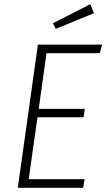

<svg xmlns="http://www.w3.org/2000/svg" viewBox="-20 -897 508 917"><path d="M468 -684 456 -643H202L165 -377H385L379 -337H159L117 -41H384L377 0H65L161 -684ZM411 -877 429 -834 246 -759 233 -786Z"/></svg>

Font: Fira Sans Condensed ExtraLight
Style: Italic
Weight: 275
Width: 3
Italic angle: -8°
Designer: Carrois Corporate & Edenspiekermann AG
Foundry: Carrois Corporate GbR & Edenspiekermann AG
Version: Version 4.203